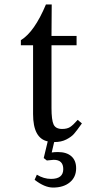

<svg xmlns="http://www.w3.org/2000/svg" viewBox="-20 -630 389 865"><path d="M330 -90 349 -74Q325 -40 313 -26.5Q301 -13 278.5 -1.5Q256 10 225 10H224L213 57Q225 55 241 55Q280 55 301.5 74Q323 93 323 128Q323 168 294.5 191.5Q266 215 219 215Q181 215 136 180L146 157Q177 176 210 176Q265 176 265 132Q265 90 222 90Q191 93 191 93L177 82L195 7Q129 -7 129 -116V-426H74V-449Q135 -486 187 -610H213L212 -468H325V-426H212V-144Q212 -89 221.5 -69Q231 -49 260 -49Q282 -49 295.5 -57.5Q309 -66 330 -90Z"/></svg>

Font: myMathFont
Style: Regular
Weight: 400
Designer: Ross Mills, John Hudson & Paul Hanslow, Tiro Typeworks Ltd; with prior portions MicroPress Inc., and Coen Hoffman. Math 
Foundry: Tiro Typeworks Ltd
Version: Version 2.13 b171